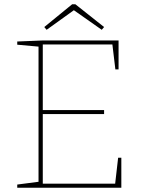

<svg xmlns="http://www.w3.org/2000/svg" viewBox="-20 -882 674 902"><path d="M521 -19 535 -141H550V0H61V-15L161 -28V-663L61 -672V-687L182 -692H537V-556H522L508 -673H181V-365H469V-346H181V-19ZM334 -862 469 -755 458 -742 327 -834 199 -742 188 -755 319 -862Z"/></svg>

Font: Bitter Pro Thin
Style: Regular
Weight: 250
Designer: Sol Matas, and Bitter project Authors
Foundry: Sol Matas
Version: Version 1.010